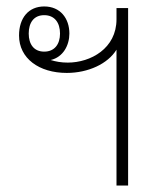

<svg xmlns="http://www.w3.org/2000/svg" viewBox="-20 -575 500 595"><path d="M341 0H377V-550H341V-515C341 -425 261 -381 190 -381C170 -381 153 -384 137 -389C176 -398 195 -435 195 -471C195 -518 167 -555 117 -555C69 -555 39 -520 39 -465C39 -394 101 -349 187 -349C253 -349 314 -377 341 -421ZM117 -415C85 -415 69 -438 69 -471C69 -505 85 -528 117 -528C149 -528 166 -505 166 -471C166 -438 149 -415 117 -415Z"/></svg>

Font: Noto Sans Thai Looped SemiCondensed ExtraLight
Style: Regular
Weight: 200
Width: 4
Designer: Sasikarn Vongin, Ben Mitchell
Foundry: The Fontpad Ltd
Version: Version 1.001